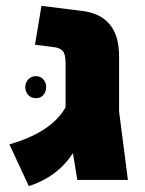

<svg xmlns="http://www.w3.org/2000/svg" viewBox="-20 -612 492 653"><path d="M415 0H243L228 -91Q175 -10 78 21L12 -121Q155 -162 203 -247V-399Q203 -428 193 -439Q183 -450 161 -452L99 -460L121 -592L258 -575Q385 -560 385 -421V-233ZM66 -316Q66 -331 76 -342Q86 -353 102 -353Q118 -353 127.5 -342Q137 -331 137 -316Q137 -300 127.5 -289Q118 -278 102 -278Q86 -278 76 -289Q66 -300 66 -316Z"/></svg>

Font: Assistant ExtraBold
Style: Regular
Weight: 800
Designer: Hebrew By Ben Nathan, Latin by Paul Hunt
Version: Version 2.001;PS 002.001;hotconv 1.0.88;makeotf.lib2.5.64775